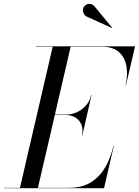

<svg xmlns="http://www.w3.org/2000/svg" viewBox="-65 -995 734 1015"><path d="M40 0 214 -750H309L135 0ZM-45 0V-2H300Q368.5 -2 415.5 -31.2Q462.5 -60.5 491.5 -111Q520.5 -161.5 535 -225H537L485 0ZM368 -278Q375.5 -311.5 365.5 -336Q355.5 -360.5 333.5 -373.8Q311.5 -387 283 -387H212V-389H283Q311.5 -389 339.5 -401Q367.5 -413 388.5 -436.2Q409.5 -459.5 417 -493H419L370 -278ZM599 -545Q611.5 -598.5 603.5 -644.8Q595.5 -691 564 -719.5Q532.5 -748 474 -748H124V-750H649L601 -545ZM527.5 -846.5 391 -908.5Q383 -913.5 378.2 -921.8Q373.5 -930 373.2 -939.8Q373 -949.5 377.5 -957.5Q381 -963.5 387.2 -968Q393.5 -972.5 401.2 -974Q409 -975.5 417.2 -973Q425.5 -970.5 433.5 -963L528.5 -847.5Z"/></svg>

Font: Bodoni Moda 96pt
Style: Italic
Weight: 400
Italic angle: -13°
Version: Version 2.004